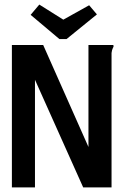

<svg xmlns="http://www.w3.org/2000/svg" viewBox="-20 -820 540 840"><path d="M468 -588C470 -608 477 -613 477 -618C477 -620 477 -621 475 -623H367V-177L169 -623H32V0H133V-471L344 0H468ZM370 -797 257 -734 152 -800 114 -755 240 -649H271L404 -757Z"/></svg>

Font: Inconsolata
Style: Bold
Weight: 700
Monospace: yes
Designer: Raph Levien, Kirill Tkachev(cyreal.org)
Foundry: Raph Levien, Kirill Tkachev(cyreal.org)
Version: Version 1.014